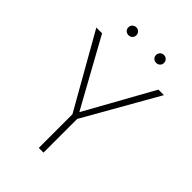

<svg xmlns="http://www.w3.org/2000/svg" viewBox="-251 -978 1085 1085"><g transform="rotate(45 291.0 -436.0)"><path d="M178.2 -871.6Q192.4 -871.6 201.4 -862.3Q210.4 -853 210.4 -839.8Q210.4 -826.7 201.4 -817.6Q192.4 -808.6 178.2 -808.6Q164.6 -808.6 155.5 -817.6Q146.5 -826.7 146.5 -839.8Q146.5 -853 155.5 -862.3Q164.6 -871.6 178.2 -871.6ZM399.4 -871.6Q413.1 -871.6 422.4 -862.3Q431.6 -853 431.6 -839.8Q431.6 -826.7 422.4 -817.6Q413.1 -808.6 399.4 -808.6Q385.7 -808.6 376.7 -817.6Q367.7 -826.7 367.7 -839.8Q367.7 -853 376.7 -862.3Q385.7 -871.6 399.4 -871.6ZM289.6 -304.7 515.6 -710.9H559.6L308.1 -269V0H270.5V-269L19.5 -710.9H65.4Z"/></g></svg>

Font: Robert Sans ExtraLight
Style: Regular
Weight: 250
Designer: Christian Robertson (extended by Adam Twardoch)
Foundry: Google
Version: Version 12.135;April 2, 2019;FontCreator 11.5.0.2425 64-bit;